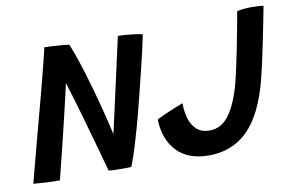

<svg xmlns="http://www.w3.org/2000/svg" viewBox="-71 -779 1393 915"><g transform="rotate(-10 625.5 -321.5)"><path d="M151 3Q118.5 3.5 80 1.2Q41.5 -1 23.5 -3Q25 -10.5 33 -40Q41 -69.5 52.5 -113.5Q64 -157.5 77.8 -209.5Q91.5 -261.5 105.8 -314.5Q120 -367.5 132.5 -414.5Q149.5 -479.5 165 -540Q180.5 -600.5 188 -634.5Q199.5 -634.5 222.2 -633.2Q245 -632 269 -630Q293 -628 308 -625.5Q336 -554 361 -471.2Q386 -388.5 406.5 -309.2Q427 -230 440.5 -169.5L542.5 -627Q559.5 -627 583.5 -625Q607.5 -623 629.2 -620Q651 -617 661 -613.5Q654.5 -581 643.5 -534Q632.5 -487 619.5 -433.5Q606.5 -380 593.2 -327.5Q580 -275 568.5 -231Q554.5 -178.5 540 -129.5Q525.5 -80.5 513.8 -45.8Q502 -11 496.5 -1Q484.5 0 472 0Q459.5 0 447.5 0Q430.5 0 414.5 -0.5Q398.5 -1 387.5 -3Q383 -19.5 372 -59.5Q361 -99.5 346.2 -152.2Q331.5 -205 315.5 -261Q299.5 -317 284.8 -366.8Q270 -416.5 259.5 -449Q256.5 -434.5 248.8 -400.2Q241 -366 230.2 -320.8Q219.5 -275.5 207.5 -226Q195.5 -176.5 184.2 -130.5Q173 -84.5 164 -49Q155 -13.5 151 3ZM871.5 9.5Q770 9.5 716.2 -49Q662.5 -107.5 660.5 -201.5Q672.5 -208.5 697 -219.5Q721.5 -230.5 747.5 -241Q773.5 -251.5 790 -257.5Q790 -216.5 800.5 -182.2Q811 -148 834.2 -127.5Q857.5 -107 895 -107Q953 -107 990.5 -158.8Q1028 -210.5 1053 -302.5Q1061 -333 1070.5 -375.8Q1080 -418.5 1089 -464Q1098 -509.5 1105.5 -549.2Q1113 -589 1117.8 -615Q1122.5 -641 1123 -644.5Q1157 -651.5 1192.5 -651.5Q1226.5 -651.5 1251 -648Q1245 -616 1236.2 -571Q1227.5 -526 1217.2 -476.5Q1207 -427 1196.8 -380.8Q1186.5 -334.5 1177.5 -300Q1137 -142.5 1062 -66.5Q987 9.5 871.5 9.5Z"/></g></svg>

Font: Grandstander Medium
Style: Italic
Weight: 500
Italic angle: -15°
Designer: Tyler Finck
Foundry: Etcetera Type Co
Version: Version 1.200; ttfautohint (v1.8.3)